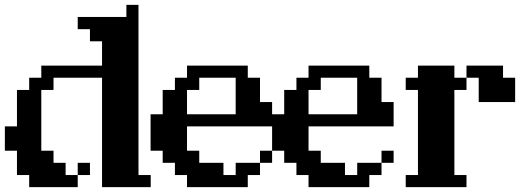

<svg xmlns="http://www.w3.org/2000/svg" viewBox="-20 -770 2140 790"><path d="M600.1 0H399.9V-450.2H200.2V-399.9H149.9V-149.9H200.2V-100.1H250V-49.8H299.8V0H100.1V-49.8H49.8V-149.9H0V-250H49.8V-399.9H100.1V-450.2H149.9V-500H399.9V-600.1H350.1V-649.9H299.8V-700.2H500V-750H549.8V-49.8H600.1ZM350.1 -100.1V-49.8H299.8V-100.1Z M1099.6 -250H749.5V-149.9H799.8V-100.1H899.4V-49.8H949.7V-100.1H1049.8V-149.9H1099.6V-100.1H1049.8V-49.8H999.5V0H749.5V-49.8H699.7V-100.1H649.4V-149.9H599.6V-299.8H649.4V-399.9H699.7V-450.2H749.5V-500H999.5V-450.2H1049.8V-350.1H1099.6ZM749.5 -299.8H949.7V-450.2H799.8V-399.9H749.5Z M1599.6 -250H1249.5V-149.9H1299.8V-100.1H1399.4V-49.8H1449.7V-100.1H1549.8V-149.9H1599.6V-100.1H1549.8V-49.8H1499.5V0H1249.5V-49.8H1199.7V-100.1H1149.4V-149.9H1099.6V-299.8H1149.4V-399.9H1199.7V-450.2H1249.5V-500H1499.5V-450.2H1549.8V-350.1H1599.6ZM1249.5 -299.8H1449.7V-450.2H1299.8V-399.9H1249.5Z M1899.4 -49.8V0H1649.4V-49.8H1699.7V-399.9H1649.4V-450.2H1699.7V-500H1849.6V-450.2H1899.4V-500H2049.8V-450.2H2099.6V-350.1H1949.7V-450.2H1899.4V-399.9H1849.6V-49.8Z"/></svg>

Font: Redaction 50
Style: Bold
Weight: 700
Designer: Jeremy Mickel / Forest Young
Foundry: MCKL
Version: Version 2.001;hotconv 1.0.113;makeotfexe 2.5.65598 DEVELOPME